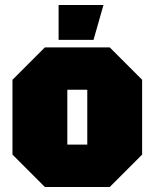

<svg xmlns="http://www.w3.org/2000/svg" viewBox="-20 -750 620 770"><path d="M30 -130V-430L160 -560H420L550 -430V-130L420 0H160ZM250 -170H330V-390H250ZM215 -590V-730H395L355 -590Z"/></svg>

Font: Tektur SemiCondensed Black
Style: Regular
Weight: 900
Width: 4
Designer: Adam Jagosz
Foundry: Adam Jagosz
Version: Version 1.005;gftools[0.9.30]